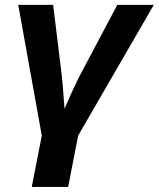

<svg xmlns="http://www.w3.org/2000/svg" viewBox="-20 -548 642 776"><path d="M295.9 0 255.4 207.5H108.4L148.9 0L53.7 -528.3H194.8L230 -239.7Q231 -231.4 233.9 -198.5Q236.8 -165.5 240.7 -108.4Q269.5 -176.3 300.3 -238.3L454.1 -528.3H601.6Z"/></svg>

Font: Arimo
Style: Bold Italic
Weight: 700
Italic angle: -12°
Designer: Steve Matteson
Foundry: Monotype Imaging Inc.
Version: Version 1.33